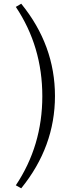

<svg xmlns="http://www.w3.org/2000/svg" viewBox="-20 -788 405 1030"><path d="M93.8 -768.1Q274.9 -545.4 274.9 -272.9Q274.9 -1 93.8 222.2L64.9 206.1Q207 -6.3 207 -272Q207 -538.6 64.9 -751Z"/></svg>

Font: I.MingCP
Style: Regular
Weight: 400
Designer: I.Font Project
Version: Version 8.000; Sep 06, 2022